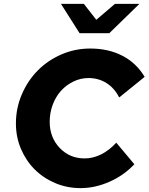

<svg xmlns="http://www.w3.org/2000/svg" viewBox="-20 -959 765 989"><path d="M416 -143Q459 -143 500.5 -163.5Q542 -184 579 -224L672 -113Q619 -56 544.5 -23Q470 10 395 10Q325 10 264 -16Q203 -42 158.5 -86.5Q114 -131 88 -192Q62 -253 62 -323Q62 -402 92.5 -473Q123 -544 174.5 -596Q226 -648 296 -678.5Q366 -709 445 -709Q539 -709 611 -671.5Q683 -634 725 -563L594 -457Q569 -506 528 -531.5Q487 -557 436 -557Q395 -557 358 -539Q321 -521 294 -491Q267 -461 251.5 -419.5Q236 -378 236 -332Q236 -251 287.5 -197Q339 -143 416 -143ZM412 -939 476 -857 572 -939H698L543 -788H390L294 -939Z"/></svg>

Font: Red Hat Text
Style: Bold Italic
Weight: 700
Italic angle: -12°
Designer: Pentagram / MCKL
Foundry: Pentagram / MCKL
Version: Version 1.003; Red Hat Text Bold Italic